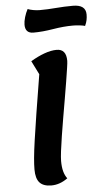

<svg xmlns="http://www.w3.org/2000/svg" viewBox="-64 -1007 586 1071"><g transform="rotate(-5 229.0 -471.0)"><path d="M180 25Q135 25 114 2Q93 -21 93 -72Q93 -99 96.5 -137Q100 -175 108.5 -234.5Q117 -294 131 -383Q145 -472 166 -599L128 -675Q168 -699 205.5 -712.5Q243 -726 274 -726Q328 -726 328 -660Q328 -650 323.5 -620Q319 -590 312 -546Q305 -502 296 -450.5Q287 -399 278 -346Q269 -293 261.5 -245.5Q254 -198 249.5 -161.5Q245 -125 245 -106Q245 -72 251.5 -48Q258 -24 271 -7Q227 25 180 25ZM154 -833Q108 -833 108 -881Q108 -899 115 -923Q122 -947 133 -967Q144 -962 163.5 -958.5Q183 -955 199 -955Q244 -955 290.5 -959Q337 -963 386 -963Q458 -963 458 -908Q458 -892 455 -877Q452 -862 444 -845Q436 -848 416 -850.5Q396 -853 377 -853Q324 -853 264.5 -843Q205 -833 154 -833Z"/></g></svg>

Font: Lemonada Medium
Style: Regular
Weight: 500
Designer: Mohamed Gaber (Arabic), Eduardo Tunni (Latin)
Foundry: Kief Type Foundry
Version: Version 4.004; ttfautohint (v1.8.2)